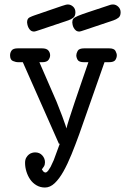

<svg xmlns="http://www.w3.org/2000/svg" viewBox="-20 -827 565 858"><path d="M303 -727Q303 -737 307.5 -743Q312 -749 328.5 -756Q345 -763 377 -773.5Q409 -784 463 -802Q468 -804 473.5 -805.5Q479 -807 485 -807Q498 -807 508.5 -797Q519 -787 519 -772Q519 -755 509 -747.5Q499 -740 487 -736Q436 -719 406.5 -709Q377 -699 362 -694Q347 -689 342 -687.5Q337 -686 335 -686Q325 -686 319 -691Q313 -696 309.5 -702.5Q306 -709 304.5 -716Q303 -723 303 -727ZM101 -727Q101 -744 112.5 -749.5Q124 -755 133 -758Q186 -776 214.5 -786Q243 -796 257 -800.5Q271 -805 275 -806Q279 -807 283 -807Q296 -807 306.5 -797.5Q317 -788 317 -772Q317 -755 307 -747.5Q297 -740 285 -736Q234 -719 204.5 -709Q175 -699 160 -694Q145 -689 140 -687.5Q135 -686 133 -686Q123 -686 117 -691Q111 -696 107.5 -703Q104 -710 102.5 -717Q101 -724 101 -727ZM25 -580Q25 -592 32 -601.5Q39 -611 60 -611H167Q188 -611 196 -601.5Q204 -592 204 -580Q204 -569 196.5 -559Q189 -549 168 -549H156L233 -372L258 -308L273 -266L277 -253Q279 -264 289 -295Q299 -326 313 -368Q327 -410 343.5 -457.5Q360 -505 375 -549H356Q333 -549 327 -559.5Q321 -570 321 -580Q321 -588 327 -599.5Q333 -611 357 -611H467Q490 -611 496 -599.5Q502 -588 502 -580Q502 -569 495.5 -559Q489 -549 466 -549H447L334 -227Q317 -180 299.5 -137Q282 -94 263.5 -61Q245 -28 224.5 -8.5Q204 11 181 11Q160 11 143 1Q126 -9 115 -25Q104 -41 98 -60.5Q92 -80 92 -99Q92 -113 97 -122Q102 -131 109 -136.5Q116 -142 123.5 -144Q131 -146 137 -146Q157 -146 169 -132.5Q181 -119 181 -102Q181 -91 176.5 -83.5Q172 -76 167 -70Q170 -66 173 -61.5Q176 -57 183 -56L187 -57L191 -60L195 -64L206 -81L220 -111L248 -187L244 -183L82 -549H62Q50 -549 37.5 -554.5Q25 -560 25 -580Z"/></svg>

Font: CMU Typewriter Custom
Style: Regular
Weight: 500
Monospace: yes
Version: Version 0.7.0